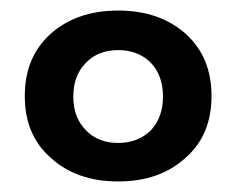

<svg xmlns="http://www.w3.org/2000/svg" viewBox="-20 -799 449 364"><path d="M332 -735C299 -764 257 -779 204 -779C151 -779 109 -764 76 -735C43 -705 27 -666 27 -617C27 -568 43 -529 76 -500C109 -470 151 -455 204 -455C257 -455 299 -470 332 -500C365 -529 381 -568 381 -617C381 -666 365 -705 332 -735ZM143 -680C158 -696 179 -704 204 -704C229 -704 250 -696 266 -680C281 -664 289 -643 289 -616C289 -589 281 -568 266 -552C250 -536 229 -528 204 -528C179 -528 158 -536 143 -552C127 -568 119 -589 119 -616C119 -643 127 -664 143 -680Z"/></svg>

Font: Argentum Sans Medium
Style: Regular
Weight: 500
Designer: Julieta Ulanovsky
Foundry: Julieta Ulanovsky
Version: Version 5.001;January 29, 2019;FontCreator 11.5.0.2425 64-bi